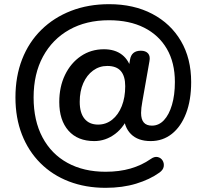

<svg xmlns="http://www.w3.org/2000/svg" viewBox="-20 -735 990 920"><path d="M486 165Q390 165 310.5 134.5Q231 104 173.5 46.5Q116 -11 85 -90.5Q54 -170 54 -268Q54 -369 86 -451Q118 -533 178 -592Q238 -651 320.5 -683Q403 -715 503 -715Q621 -715 709.5 -668.5Q798 -622 847 -538.5Q896 -455 896 -342Q896 -255 871.5 -191.5Q847 -128 803.5 -93.5Q760 -59 702 -59Q641 -59 607.5 -92.5Q574 -126 572 -186L603 -196Q578 -128 532 -93.5Q486 -59 432 -59Q352 -59 308 -109Q264 -159 264 -246Q264 -319 291.5 -376Q319 -433 367.5 -466Q416 -499 478 -499Q531 -499 565 -472.5Q599 -446 611 -395H594L603 -449Q610 -492 655 -492Q678 -492 689.5 -479Q701 -466 696 -441L662 -248Q659 -232 657.5 -218.5Q656 -205 656 -194Q656 -163 669 -148Q682 -133 708 -133Q741 -133 765.5 -159Q790 -185 804 -232.5Q818 -280 818 -342Q818 -435 779.5 -501Q741 -567 670.5 -602.5Q600 -638 502 -638Q393 -638 312 -592.5Q231 -547 186 -464Q141 -381 141 -268Q141 -157 183.5 -77Q226 3 303.5 45.5Q381 88 486 88Q552 88 605.5 72.5Q659 57 702 27Q720 14 735.5 17.5Q751 21 759 34Q767 47 764.5 63Q762 79 744 92Q698 125 632.5 145Q567 165 486 165ZM450 -138Q488 -138 517.5 -161.5Q547 -185 563.5 -226.5Q580 -268 580 -322Q580 -370 559 -394.5Q538 -419 494 -419Q456 -419 426 -397Q396 -375 379 -336.5Q362 -298 362 -247Q362 -194 385 -166Q408 -138 450 -138Z"/></svg>

Font: Nunito
Style: Bold
Weight: 700
Designer: Vernon Adams
Foundry: Vernon Adams
Version: Version 3.602